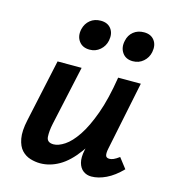

<svg xmlns="http://www.w3.org/2000/svg" viewBox="-99 -713 716 802"><g transform="rotate(15 259.5 -311.5)"><path d="M147 9Q126 9 104.5 2.5Q83 -4 67 -21Q51 -38 45 -70Q39 -102 50 -152L108 -421H212L156 -164Q149 -131 150.5 -106.5Q152 -82 181 -82Q202 -82 228.5 -99.5Q255 -117 281.5 -156.5Q308 -196 331.5 -261Q355 -326 370 -421H429Q406 -303 374.5 -220.5Q343 -138 306 -87.5Q269 -37 229 -14Q189 9 147 9ZM368 7Q348 7 333 -4Q318 -15 312 -37Q306 -59 313 -92L383 -421H468L407 -124Q403 -105 405.5 -94.5Q408 -84 422 -84Q430 -84 439.5 -88Q449 -92 464 -103L498 -59Q465 -25 431.5 -9Q398 7 368 7ZM224 -503Q193 -503 177.5 -524.5Q162 -546 169 -577Q175 -602 193.5 -617Q212 -632 239 -632Q269 -632 284 -612Q299 -592 293 -561Q288 -536 269 -519.5Q250 -503 224 -503ZM411 -503Q380 -503 365 -525Q350 -547 357 -577Q362 -602 380.5 -617Q399 -632 426 -632Q456 -632 471 -612Q486 -592 480 -561Q475 -536 456 -519.5Q437 -503 411 -503Z"/></g></svg>

Font: Ysabeau Office
Style: Bold Italic
Weight: 700
Italic angle: -12°
Designer: Christian Thalmann (Catharsis Fonts)
Version: Version 2.001;gftools[0.9.30]; featfreeze: tnum,lnum,ss02